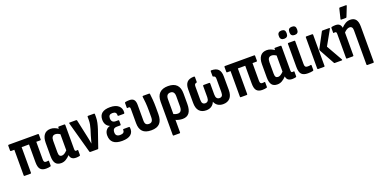

<svg xmlns="http://www.w3.org/2000/svg" viewBox="-19 -1625 5370 2721"><g transform="rotate(-20 2666.0 -265.0)"><path d="M406 8Q350 8 322 -22Q294 -52 294 -130V-397H183V-11Q183 0 173 0H83Q73 0 73 -11V-397H22Q12 -397 12 -408V-481Q12 -492 22 -492H464Q474 -492 474 -481V-408Q474 -397 464 -397H404V-133Q404 -106 412 -95Q420 -84 437 -84Q445 -84 453.5 -84.5Q462 -85 470 -87Q480 -89 480 -78V-12Q480 -2 472 0Q445 8 406 8Z M635 8Q577 8 550.5 -27.5Q524 -63 524 -137V-336Q524 -415 557 -458Q590 -501 655 -501Q685 -501 714.5 -489.5Q744 -478 767 -461V-481Q767 -492 777 -492H861Q872 -492 872 -481V-121Q872 -100 876.5 -92.5Q881 -85 894 -85Q899 -85 904 -86Q909 -87 914 -87Q921 -89 921 -79V-10Q921 -1 911 2Q898 5 884 6.5Q870 8 858 8Q779 8 769 -63Q739 -31 706 -11.5Q673 8 635 8ZM634 -154Q634 -119 645 -104Q656 -89 680 -89Q699 -89 719 -101.5Q739 -114 762 -138V-381Q744 -393 726.5 -399.5Q709 -406 693 -406Q634 -406 634 -328Z M1075 0Q1066 0 1063 -9L933 -479Q931 -492 941 -492H1039Q1048 -492 1051 -483L1107 -225Q1113 -196 1119 -167Q1125 -138 1129 -109H1131Q1138 -136 1146 -163.5Q1154 -191 1161 -218L1187 -301Q1197 -335 1203 -366.5Q1209 -398 1209 -433V-481Q1209 -492 1219 -492H1310Q1319 -492 1319 -481V-438Q1319 -395 1309.5 -352.5Q1300 -310 1285 -264L1197 -9Q1195 0 1186 0Z M1553 8Q1379 8 1379 -138Q1379 -180 1399.5 -210.5Q1420 -241 1460 -251V-253Q1427 -266 1408 -296Q1389 -326 1389 -370Q1389 -501 1552 -501Q1636 -501 1679.5 -463Q1723 -425 1717 -359Q1716 -345 1705 -345H1624Q1613 -345 1614 -358Q1617 -411 1556 -411Q1497 -411 1497 -354Q1497 -286 1563 -286H1602Q1611 -286 1611 -275V-220Q1611 -208 1602 -208H1554Q1518 -208 1503 -192.5Q1488 -177 1488 -143Q1488 -81 1554 -81Q1622 -81 1619 -133Q1618 -145 1628 -145H1711Q1720 -145 1721 -130Q1728 -64 1685.5 -28Q1643 8 1553 8Z M1994 8Q1906 8 1864.5 -34.5Q1823 -77 1823 -162V-372Q1823 -393 1818.5 -400Q1814 -407 1802 -407Q1797 -407 1791.5 -406.5Q1786 -406 1781 -405Q1774 -403 1774 -413V-482Q1774 -492 1784 -495Q1812 -501 1844 -501Q1892 -501 1912.5 -475.5Q1933 -450 1933 -398V-161Q1933 -122 1948 -105.5Q1963 -89 1994 -89Q2024 -89 2039 -108Q2054 -127 2054 -169V-265Q2054 -332 2049.5 -386Q2045 -440 2039 -480Q2037 -492 2049 -492H2139Q2148 -492 2150 -483Q2155 -444 2159.5 -390.5Q2164 -337 2164 -273V-175Q2164 -82 2123 -37Q2082 8 1994 8Z M2264 185Q2254 185 2254 174V-326Q2254 -414 2298 -457.5Q2342 -501 2427 -501Q2599 -501 2599 -327V-168Q2599 8 2467 8Q2415 8 2364 -14V174Q2364 185 2354 185ZM2364 -324V-102Q2379 -95 2395.5 -90.5Q2412 -86 2428 -86Q2489 -86 2489 -172V-325Q2489 -404 2427 -404Q2396 -404 2380 -385Q2364 -366 2364 -324Z M2823 8Q2755 8 2718 -32.5Q2681 -73 2681 -156V-360Q2681 -431 2714 -466Q2747 -501 2820 -501Q2831 -501 2831 -490V-419Q2831 -409 2823 -408Q2804 -405 2797.5 -394Q2791 -383 2791 -360V-163Q2791 -123 2804.5 -107Q2818 -91 2843 -91Q2868 -91 2882.5 -108.5Q2897 -126 2897 -163V-331Q2897 -343 2907 -343H2993Q3003 -343 3003 -331V-163Q3003 -126 3017.5 -108.5Q3032 -91 3057 -91Q3083 -91 3096 -107Q3109 -123 3109 -163V-360Q3109 -383 3102.5 -394Q3096 -405 3077 -408Q3069 -409 3069 -419V-490Q3069 -501 3079 -501Q3153 -501 3185.5 -466Q3218 -431 3218 -360L3219 -156Q3219 -73 3181.5 -32.5Q3144 8 3077 8Q3031 8 2998 -13.5Q2965 -35 2950 -74H2949Q2935 -37 2902.5 -14.5Q2870 8 2823 8Z M3667 8Q3611 8 3583 -22Q3555 -52 3555 -130V-397H3444V-11Q3444 0 3434 0H3344Q3334 0 3334 -11V-397H3283Q3273 -397 3273 -408V-481Q3273 -492 3283 -492H3725Q3735 -492 3735 -481V-408Q3735 -397 3725 -397H3665V-133Q3665 -106 3673 -95Q3681 -84 3698 -84Q3706 -84 3714.5 -84.5Q3723 -85 3731 -87Q3741 -89 3741 -78V-12Q3741 -2 3733 0Q3706 8 3667 8Z M3896 8Q3838 8 3811.5 -27.5Q3785 -63 3785 -137V-336Q3785 -415 3818 -458Q3851 -501 3916 -501Q3946 -501 3975.5 -489.5Q4005 -478 4028 -461V-481Q4028 -492 4038 -492H4122Q4133 -492 4133 -481V-121Q4133 -100 4137.5 -92.5Q4142 -85 4155 -85Q4160 -85 4165 -86Q4170 -87 4175 -87Q4182 -89 4182 -79V-10Q4182 -1 4172 2Q4159 5 4145 6.5Q4131 8 4119 8Q4040 8 4030 -63Q4000 -31 3967 -11.5Q3934 8 3896 8ZM3895 -154Q3895 -119 3906 -104Q3917 -89 3941 -89Q3960 -89 3980 -101.5Q4000 -114 4023 -138V-381Q4005 -393 3987.5 -399.5Q3970 -406 3954 -406Q3895 -406 3895 -328Z M4355 8Q4290 8 4260 -23Q4230 -54 4230 -134V-481Q4230 -492 4240 -492H4330Q4340 -492 4340 -481V-136Q4340 -107 4350 -96Q4360 -85 4385 -85Q4398 -85 4409.5 -86Q4421 -87 4432 -90Q4441 -91 4441 -80V-12Q4441 -3 4432 0Q4402 8 4355 8ZM4206 -567Q4178 -567 4162.5 -581.5Q4147 -596 4147 -622V-636Q4147 -662 4162.5 -676.5Q4178 -691 4206 -691Q4264 -691 4264 -636V-622Q4264 -596 4249 -581.5Q4234 -567 4206 -567ZM4365 -567Q4336 -567 4321 -581.5Q4306 -596 4306 -622V-636Q4306 -691 4365 -691Q4422 -691 4422 -636V-622Q4422 -596 4407.5 -581.5Q4393 -567 4365 -567Z M4761 0Q4753 0 4750 -7L4622 -239Q4617 -249 4622 -258L4744 -486Q4748 -492 4755 -492H4855Q4868 -492 4862 -479L4736 -255L4873 -14Q4876 -8 4874.5 -4Q4873 0 4866 0ZM4510 0Q4500 0 4500 -11V-481Q4500 -492 4510 -492H4600Q4610 -492 4610 -481V-11Q4610 0 4600 0Z M4945 0Q4935 0 4935 -11V-373Q4935 -393 4930 -400Q4925 -407 4914 -407Q4909 -407 4903.5 -406.5Q4898 -406 4893 -405Q4886 -403 4886 -413V-482Q4886 -491 4896 -495Q4910 -498 4925 -499.5Q4940 -501 4953 -501Q5028 -501 5038 -430Q5068 -462 5101.5 -481.5Q5135 -501 5176 -501Q5285 -501 5285 -359V174Q5285 185 5275 185H5186Q5175 185 5175 174V-343Q5175 -403 5128 -403Q5090 -403 5045 -356V-11Q5045 0 5034 0ZM5058 -546Q5047 -546 5050 -558L5086 -705Q5087 -715 5099 -715H5189Q5202 -715 5197 -701L5139 -554Q5135 -546 5126 -546Z"/></g></svg>

Font: Sofia Sans Condensed
Style: Bold
Weight: 700
Designer: Botio Nikoltchev, Ani Petrova
Foundry: lettersoup
Version: Version 4.101; ttfautohint (v1.8.4.7-5d5b)